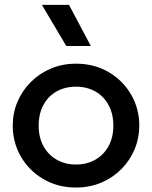

<svg xmlns="http://www.w3.org/2000/svg" viewBox="-20 -780 644 814"><path d="M302 15Q224.5 15 163.8 -20.8Q103 -56.5 68.5 -116.2Q34 -176 34 -247.5Q34 -300.5 53.8 -347.8Q73.5 -395 109.8 -431.5Q146 -468 195 -489Q244 -510 302.5 -510Q380 -510 440.8 -474.2Q501.5 -438.5 536 -378.8Q570.5 -319 570.5 -247.5Q570.5 -195 550.8 -147.5Q531 -100 495 -63.5Q459 -27 410 -6Q361 15 302 15ZM302 -82.5Q348 -82.5 383.8 -102.8Q419.5 -123 440 -160Q460.5 -197 460.5 -247.5Q460.5 -298 440 -335.2Q419.5 -372.5 383.8 -392.5Q348 -412.5 302 -412.5Q256 -412.5 220.2 -392.5Q184.5 -372.5 164.2 -335.2Q144 -298 144 -247.5Q144 -197 164.5 -160Q185 -123 220.8 -102.8Q256.5 -82.5 302 -82.5ZM261 -585 157.5 -759.5H272.5L365 -585Z"/></svg>

Font: Geologica Roman
Style: Regular
Weight: 400
Designer: Sindre Bremnes, Frode Helland
Foundry: Monokrom Skriftforlag AS
Version: Version 1.010;gftools[0.9.28]